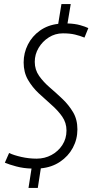

<svg xmlns="http://www.w3.org/2000/svg" viewBox="-20 -825 475 950"><path d="M417 -686 398 -639Q376 -648 351 -654Q326 -660 291 -660Q253 -660 221.5 -640Q190 -620 171 -588Q152 -556 152 -519Q152 -480 173.5 -449.5Q195 -419 226.5 -392Q258 -365 289 -335.5Q320 -306 341.5 -270Q363 -234 363 -185Q363 -136 340.5 -94Q318 -52 277 -24.5Q236 3 182 8L167 105H121L136 9Q96 8 60.5 -1.5Q25 -11 4 -20L25 -68Q48 -57 85.5 -48.5Q123 -40 161 -40Q201 -40 234.5 -58Q268 -76 288.5 -107.5Q309 -139 309 -179Q309 -218 287.5 -248.5Q266 -279 234.5 -306.5Q203 -334 171.5 -363.5Q140 -393 118.5 -430Q97 -467 97 -516Q97 -563 118 -604.5Q139 -646 177.5 -673.5Q216 -701 268 -707L284 -805H330L314 -709Q350 -708 376.5 -700.5Q403 -693 417 -686Z"/></svg>

Font: Georama SemiCondensed Light
Style: Italic
Weight: 300
Width: 4
Italic angle: -9°
Designer: Jean-Baptiste Levee
Foundry: Production Type
Version: Version 1.000